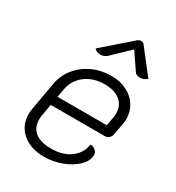

<svg xmlns="http://www.w3.org/2000/svg" viewBox="-178 -842 876 958"><g transform="rotate(30 260.0 -362.5)"><path d="M49 -138Q49 -153 52 -169L80 -328Q89 -381 122 -422Q155 -463 204.5 -486Q254 -509 313 -509Q363 -509 402 -489.5Q441 -470 462.5 -436Q484 -402 484 -359Q484 -344 481 -329L468 -260Q467 -250 456.5 -241Q446 -232 435 -232H122L111 -170Q108 -155 108 -141Q108 -94 139.5 -69Q171 -44 231 -44Q298 -44 341 -75Q384 -106 393 -160Q410 -160 422 -149Q434 -138 434 -123Q434 -90 403.5 -59.5Q373 -29 323.5 -10Q274 9 222 9Q144 9 96.5 -31.5Q49 -72 49 -138ZM415 -284 423 -329Q426 -344 426 -357Q426 -404 394 -430Q362 -456 304 -456Q239 -456 194 -421.5Q149 -387 139 -329L131 -284ZM210 -573Q187 -573 175 -588L332 -725Q341 -734 353 -734Q366 -734 372 -725L479 -588Q460 -572 438 -572Q417 -572 408 -586L344 -680L246 -586Q231 -573 210 -573Z"/></g></svg>

Font: K2D ExtraLight
Style: Italic
Weight: 275
Italic angle: -10°
Designer: Katatrad Aksorn Co.,Ltd.
Foundry: Cadson Demak Co.,Ltd.
Version: Version 1.000; ttfautohint (v1.6)